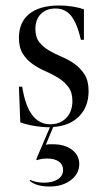

<svg xmlns="http://www.w3.org/2000/svg" viewBox="-20 -454 385 700"><path d="M90 202Q112 212 140 212Q172 212 191 199.5Q210 187 210 166Q210 146 194.5 135Q179 124 153 124Q130 124 115 130L112 127L162 10Q135 10 105 5Q75 0 54 -8L49 -138H61Q82 -1 163 -1Q200 -1 222 -24.5Q244 -48 244 -86Q244 -117 229.5 -136.5Q215 -156 193.5 -169.5Q172 -183 146.5 -194Q121 -205 99.5 -220Q78 -235 63.5 -257.5Q49 -280 49 -316Q49 -373 87 -403.5Q125 -434 196 -434Q221 -434 245.5 -430Q270 -426 286 -420V-309H275Q261 -369 239.5 -396Q218 -423 182 -423Q149 -423 129 -403Q109 -383 109 -348Q109 -318 123.5 -300Q138 -282 159.5 -269.5Q181 -257 206 -246.5Q231 -236 252.5 -220.5Q274 -205 288.5 -182Q303 -159 303 -122Q303 -65 268.5 -30Q234 5 174 9L147 74Q154 72 159 72Q164 72 174 72Q216 72 242.5 92Q269 112 269 144Q269 179 238.5 202.5Q208 226 161 226Q112 226 88 205Z"/></svg>

Font: Libre Caslon Display
Style: Regular
Weight: 400
Designer: Pablo Impallari, Rodrigo Fuenzalida
Foundry: Pablo Impallari, Rodrigo Fuenzalida
Version: Version 1.002; ttfautohint (v1.5)